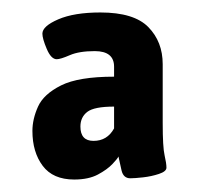

<svg xmlns="http://www.w3.org/2000/svg" viewBox="-20 -728 327 308"><path d="M99 -440Q65 -440 48.5 -462Q32 -484 32 -518Q32 -537 41 -557Q50 -577 78 -591Q106 -605 163 -605V-621Q163 -646 132 -646Q107 -646 92 -639.5Q77 -633 71 -633Q62 -633 55 -649.5Q48 -666 48 -674Q48 -686 73.5 -697Q99 -708 141 -708Q195 -708 218 -684.5Q241 -661 241 -625V-531Q241 -492 244 -479Q247 -466 247 -459Q247 -453 235 -449Q223 -445 209.5 -443.5Q196 -442 189 -442Q178 -442 175 -454.5Q172 -467 170 -477Q169 -474 160.5 -465Q152 -456 137 -448Q122 -440 99 -440ZM130 -502Q152 -502 163 -522V-557Q131 -557 120 -548.5Q109 -540 109 -525Q109 -502 130 -502Z"/></svg>

Font: Asap Semi Condensed
Style: Bold
Weight: 700
Width: 4
Designer: Pablo Cosgaya
Foundry: Omnibus-Type
Version: Version 3.001; ttfautohint (v1.8.4.7-5d5b)